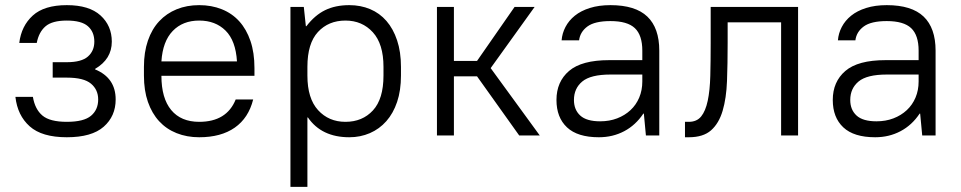

<svg xmlns="http://www.w3.org/2000/svg" viewBox="-20 -527 3740 747"><path d="M240 7Q143 7 95.5 -35.5Q48 -78 40 -150H108Q116 -102 145 -77.5Q174 -53 240 -53Q306 -53 334 -76.5Q362 -100 362 -140Q362 -178 334 -201.5Q306 -225 240 -225H185V-285H240Q297 -285 322 -307Q347 -329 347 -365Q347 -403 322 -425Q297 -447 240 -447Q183 -447 157 -424.5Q131 -402 123 -360H55Q63 -426 107.5 -466.5Q152 -507 240 -507Q327 -507 371 -467Q415 -427 415 -365Q415 -297 350 -259V-257Q430 -224 430 -140Q430 -75 383.5 -34Q337 7 240 7Z M755 7Q707 7 667 -9Q627 -25 599 -55.5Q571 -86 555.5 -130.5Q540 -175 540 -233V-267Q540 -324 555.5 -369Q571 -414 599.5 -444.5Q628 -475 667.5 -491Q707 -507 755 -507Q803 -507 843 -491Q883 -475 911 -444Q939 -413 954.5 -367.5Q970 -322 970 -262V-232H608Q608 -145 646 -99Q684 -53 755 -53Q862 -53 897 -140H965Q947 -68 893.5 -30.5Q840 7 755 7ZM755 -447Q691 -447 652 -406.5Q613 -366 608 -288H902Q897 -369 857.5 -408Q818 -447 755 -447Z M1110 -500H1162L1170 -425H1172Q1205 -468 1245 -487.5Q1285 -507 1339 -507Q1383 -507 1420 -491.5Q1457 -476 1483.5 -445.5Q1510 -415 1525 -370Q1540 -325 1540 -267V-233Q1540 -175 1525 -130.5Q1510 -86 1483 -55.5Q1456 -25 1419 -9Q1382 7 1339 7Q1231 7 1178 -70H1176V200H1110ZM1324 -53Q1390 -53 1431 -97.5Q1472 -142 1472 -233V-267Q1472 -356 1430.5 -401.5Q1389 -447 1324 -447Q1258 -447 1217 -402.5Q1176 -358 1176 -267V-233Q1176 -144 1217.5 -98.5Q1259 -53 1324 -53Z M1680 -500H1746V-290H1836L1982 -500H2060L1889 -262L2080 0H2000L1836 -230H1746V0H1680Z M2310 7Q2227 7 2186 -31.5Q2145 -70 2145 -138Q2145 -209 2194 -251Q2243 -293 2350 -293H2479V-330Q2479 -390 2450 -417.5Q2421 -445 2355 -445Q2294 -445 2265.5 -424Q2237 -403 2233 -370H2165Q2167 -397 2180 -422Q2193 -447 2216.5 -466Q2240 -485 2275 -496Q2310 -507 2355 -507Q2452 -507 2498.5 -462.5Q2545 -418 2545 -330V0H2493L2485 -85H2483Q2453 -40 2408.5 -16.5Q2364 7 2310 7ZM2315 -55Q2351 -55 2381 -66.5Q2411 -78 2433 -98.5Q2455 -119 2467 -147.5Q2479 -176 2479 -210V-237H2355Q2278 -237 2245.5 -210Q2213 -183 2213 -138Q2213 -100 2237.5 -77.5Q2262 -55 2315 -55Z M2645 -53H2660Q2691 -53 2708 -74Q2725 -95 2733.5 -135Q2742 -175 2743.5 -232Q2745 -289 2745 -360V-500H3085V0H3019V-440H2811V-360Q2811 -279 2808.5 -212Q2806 -145 2791.5 -96Q2777 -47 2746.5 -20Q2716 7 2660 7H2645Z M3385 7Q3302 7 3261 -31.5Q3220 -70 3220 -138Q3220 -209 3269 -251Q3318 -293 3425 -293H3554V-330Q3554 -390 3525 -417.5Q3496 -445 3430 -445Q3369 -445 3340.5 -424Q3312 -403 3308 -370H3240Q3242 -397 3255 -422Q3268 -447 3291.5 -466Q3315 -485 3350 -496Q3385 -507 3430 -507Q3527 -507 3573.5 -462.5Q3620 -418 3620 -330V0H3568L3560 -85H3558Q3528 -40 3483.5 -16.5Q3439 7 3385 7ZM3390 -55Q3426 -55 3456 -66.5Q3486 -78 3508 -98.5Q3530 -119 3542 -147.5Q3554 -176 3554 -210V-237H3430Q3353 -237 3320.5 -210Q3288 -183 3288 -138Q3288 -100 3312.5 -77.5Q3337 -55 3390 -55Z"/></svg>

Font: PT Root UI
Style: Regular
Weight: 400
Designer: Vitaly Kuzmin
Foundry: ParaType Ltd.
Version: Version 2.001G